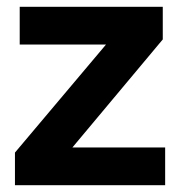

<svg xmlns="http://www.w3.org/2000/svg" viewBox="-20 -545 534 565"><path d="M466 0V-111H193L459 -429V-525H38V-414H292L24 -96V0Z"/></svg>

Font: RT Raleway ExtraBold
Style: Regular
Weight: 400
Designer: Matt McInerney, Pablo Impallari, Rodrigo Fuenzalida — Edited by Milan Moffatt in April 2016
Foundry: Matt McInerney, Pablo Impallari, Rodrigo Fuenzalida — Edited by Milan Moffatt in April 2016
Version: Version 3.001